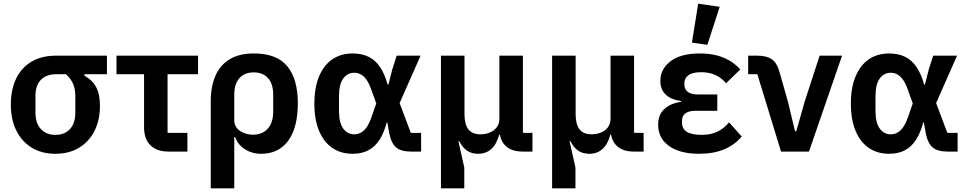

<svg xmlns="http://www.w3.org/2000/svg" viewBox="-20 -825 5266 1045"><path d="M562 -421H440V-413Q483 -389 503.5 -350.5Q524 -312 524 -248Q524 -172 494.5 -113Q465 -54 410.5 -21Q356 12 281 12Q207 12 152.5 -21.5Q98 -55 68.5 -115Q39 -175 39 -256Q39 -339 68.5 -398.5Q98 -458 152.5 -490Q207 -522 285 -522H562ZM339 -421H285Q233 -421 203 -391Q173 -361 173 -302V-213Q173 -154 202.5 -122.5Q232 -91 281 -91Q332 -91 361 -122.5Q390 -154 390 -213V-302Q390 -342 377 -370.5Q364 -399 339 -421Z M1000 0H899Q833 0 798.5 -34.5Q764 -69 764 -133V-421H614V-522H1058V-421H892V-102H1000Z M1127 200V-273Q1127 -354 1152.5 -412.5Q1178 -471 1230 -502.5Q1282 -534 1362 -534Q1487 -534 1544 -464Q1601 -394 1601 -263Q1601 -131 1549 -59.5Q1497 12 1401 12Q1351 12 1312 -13.5Q1273 -39 1260 -79H1255V200ZM1359 -92Q1407 -92 1437 -124.5Q1467 -157 1467 -218V-310Q1467 -368 1439 -399.5Q1411 -431 1361 -431Q1311 -431 1283 -399.5Q1255 -368 1255 -310V-171Q1255 -146 1269 -128.5Q1283 -111 1307 -101.5Q1331 -92 1359 -92Z M2272 -102V0H2217Q2164 0 2137 -22Q2110 -44 2099 -98L2088 -159H2085Q2070 -102 2045.5 -64Q2021 -26 1985 -7Q1949 12 1899 12Q1835 12 1788.5 -20Q1742 -52 1716.5 -113Q1691 -174 1691 -261Q1691 -348 1716.5 -409Q1742 -470 1788.5 -502Q1835 -534 1899 -534Q1949 -534 1986 -516Q2023 -498 2048.5 -460Q2074 -422 2090 -364H2094L2115 -447L2139 -522H2269L2155 -264L2216 -102ZM1908 -94Q1928 -94 1945 -103.5Q1962 -113 1976.5 -134Q1991 -155 2003 -191L2028 -262L2003 -331Q1991 -367 1976.5 -388.5Q1962 -410 1945 -419.5Q1928 -429 1908 -429Q1871 -429 1848 -397.5Q1825 -366 1825 -300V-223Q1825 -157 1848 -125.5Q1871 -94 1908 -94Z M2507 200H2380V-522H2508V-204Q2508 -150 2528.5 -122Q2549 -94 2595 -94Q2622 -94 2645.5 -103.5Q2669 -113 2683.5 -132Q2698 -151 2698 -178V-522H2826V-102H2878V0H2826Q2763 0 2731 -32Q2699 -64 2699 -116V-119L2746 -92H2697Q2683 -40 2654 -14Q2625 12 2583 12Q2547 12 2522.5 -4.5Q2498 -21 2480 -56H2475L2507 87Z M3112 200H2985V-522H3113V-204Q3113 -150 3133.5 -122Q3154 -94 3200 -94Q3227 -94 3250.5 -103.5Q3274 -113 3288.5 -132Q3303 -151 3303 -178V-522H3431V-102H3483V0H3431Q3368 0 3336 -32Q3304 -64 3304 -116V-119L3351 -92H3302Q3288 -40 3259 -14Q3230 12 3188 12Q3152 12 3127.5 -4.5Q3103 -21 3085 -56H3080L3112 87Z M3948 -159 4017 -82Q3981 -38 3923 -13Q3865 12 3785 12Q3679 12 3620.5 -31Q3562 -74 3562 -145Q3562 -200 3595 -231Q3628 -262 3687 -271V-275Q3631 -283 3602.5 -311Q3574 -339 3574 -385Q3574 -449 3629.5 -491.5Q3685 -534 3788 -534Q3839 -534 3879 -524Q3919 -514 3951.5 -494.5Q3984 -475 4009 -447L3932 -372Q3916 -391 3895.5 -404.5Q3875 -418 3850 -425Q3825 -432 3796 -432Q3749 -432 3727 -415.5Q3705 -399 3705 -375V-365Q3705 -339 3723.5 -325Q3742 -311 3775 -311H3884V-222H3766Q3730 -222 3711 -208.5Q3692 -195 3692 -167V-156Q3692 -125 3717.5 -108Q3743 -91 3799 -91Q3849 -91 3885 -108.5Q3921 -126 3948 -159ZM3897 -788 3830 -581 3746 -593 3780 -805Z M4383 0H4231L4102 -421H4052V-522H4102Q4153 -522 4181.5 -502Q4210 -482 4224 -428L4269 -270L4307 -111H4314L4359 -270L4441 -522H4563Z M5192 -102V0H5137Q5084 0 5057 -22Q5030 -44 5019 -98L5008 -159H5005Q4990 -102 4965.5 -64Q4941 -26 4905 -7Q4869 12 4819 12Q4755 12 4708.5 -20Q4662 -52 4636.5 -113Q4611 -174 4611 -261Q4611 -348 4636.5 -409Q4662 -470 4708.5 -502Q4755 -534 4819 -534Q4869 -534 4906 -516Q4943 -498 4968.5 -460Q4994 -422 5010 -364H5014L5035 -447L5059 -522H5189L5075 -264L5136 -102ZM4828 -94Q4848 -94 4865 -103.5Q4882 -113 4896.5 -134Q4911 -155 4923 -191L4948 -262L4923 -331Q4911 -367 4896.5 -388.5Q4882 -410 4865 -419.5Q4848 -429 4828 -429Q4791 -429 4768 -397.5Q4745 -366 4745 -300V-223Q4745 -157 4768 -125.5Q4791 -94 4828 -94Z"/></svg>

Font: IBM Plex Sans SemiBold
Style: Regular
Weight: 600
Designer: Mike Abbink, Paul van der Laan, Pieter van Rosmalen
Foundry: Bold Monday
Version: Version 3.201